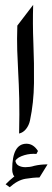

<svg xmlns="http://www.w3.org/2000/svg" viewBox="-20 -554 218 800"><path d="M52.2 -447.3 118.2 -533.7Q115.7 -457 119.1 -373.5Q122.6 -290 121.6 -208Q120.6 -126 105 -52.2Q100.6 -31.7 88.6 -16.6Q76.7 -1.5 59.6 2.4Q61.5 -83.5 60.1 -143.8Q58.6 -204.1 55.9 -251.2Q53.2 -298.3 51.8 -344.2Q50.3 -390.1 52.2 -447.3ZM50.3 189Q38.6 182.6 34.7 173.1Q30.8 163.6 30.8 152.3Q30.8 44.9 90.3 44.9Q119.1 44.9 138.2 75.2L131.8 87.4Q127.9 86.9 120.1 86.9Q93.8 86.9 69.1 96.9Q44.4 106.9 41.5 124L43.5 112.8Q45.4 129.4 57.4 136Q69.3 142.6 85.9 142.6Q102.5 142.6 123.5 137.7ZM178.2 130.9 144.5 185.5Q118.7 185.5 86.2 190.9Q53.7 196.3 20.5 226.1L3.4 213.9Q36.6 179.7 77.1 155.3Q117.7 130.9 178.2 130.9Z"/></svg>

Font: Lateef ExtraBold
Style: Regular
Weight: 800
Designer: SIL International
Foundry: SIL International
Version: Version 4.200